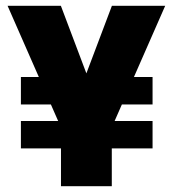

<svg xmlns="http://www.w3.org/2000/svg" viewBox="-20 -645 598 665"><path d="M52.4 -131V-226H508.4V-131ZM52.4 -283.2V-378.2H218.5V-283.2ZM342.3 -283.2V-378.2H508.4V-283.2ZM246.8 -305.1 367.6 -625H552.2L367.2 -203.6V0H191.2V-203.6L6.2 -625H190.8L311.6 -305.1Z"/></svg>

Font: Changa
Style: Regular
Weight: 400
Designer: Eduardo Rodriguez Tunni
Foundry: Eduardo Rodriguez Tunni
Version: Version 3.003